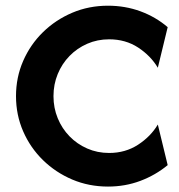

<svg xmlns="http://www.w3.org/2000/svg" viewBox="-20 -658 644 690"><path d="M368.1 12.5Q299.3 12.5 239.6 -12.8Q179.9 -38.2 134.4 -82.6Q88.9 -127.1 63.2 -186.1Q37.5 -245.1 37.5 -312.5Q37.5 -379.9 63.2 -438.9Q88.9 -497.9 134.4 -542.4Q179.9 -586.8 239.6 -612.2Q299.3 -637.5 368.1 -637.5Q429.9 -637.5 484.7 -617.4Q539.6 -597.2 582.6 -560.4L547.2 -414.6Q521.5 -457.6 476.4 -487.2Q431.2 -516.7 372.2 -516.7Q329.9 -516.7 293.4 -500.7Q256.9 -484.7 229.9 -456.9Q202.8 -429.2 187.5 -392Q172.2 -354.9 172.2 -312.5Q172.2 -270.1 187.5 -233Q202.8 -195.8 229.9 -168.1Q256.9 -140.3 293.4 -124.3Q329.9 -108.3 372.2 -108.3Q430.6 -108.3 476 -137.8Q521.5 -167.4 547.2 -210.4L582.6 -64.6Q538.9 -28.5 484.4 -8Q429.9 12.5 368.1 12.5Z"/></svg>

Font: Afacad Flux
Style: Regular
Weight: 400
Designer: Kristian Moeller
Foundry: Dicotype
Version: Version 1.100